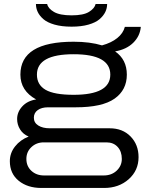

<svg xmlns="http://www.w3.org/2000/svg" viewBox="-20 -745 726 952"><path d="M335 -612.8Q286.1 -612.8 250.2 -623Q214.4 -633.3 195.1 -650.1Q175.8 -667 167 -685.8Q158.2 -704.6 158.2 -725.1H213.9Q218.3 -703.1 247.3 -686Q276.4 -668.9 335 -668.9Q394 -668.9 421.6 -686.3Q449.2 -703.6 454.1 -725.1H511.2Q511.2 -704.6 502.2 -685.8Q493.2 -667 473.9 -650.1Q454.6 -633.3 418.9 -623Q383.3 -612.8 335 -612.8ZM185.1 187Q116.7 187 72.8 151.4Q28.8 115.7 28.8 54.2Q28.8 13.7 54.7 -19Q80.6 -51.8 122.1 -67.9Q94.2 -79.6 79.6 -103.3Q64.9 -127 64.9 -154.8Q64.9 -189.5 90.3 -217.3Q115.7 -245.1 159.2 -252Q81.1 -294.9 81.1 -375Q81.1 -538.1 345.2 -538.1Q426.3 -538.1 485.8 -520Q532.2 -532.7 561.5 -556.4Q590.8 -580.1 599.1 -611.8H678.2Q674.3 -566.4 640.9 -533.2Q607.4 -500 550.8 -490.2Q608.9 -449.7 608.9 -375Q608.9 -298.8 548.1 -255.9Q487.3 -212.9 355 -212.9H217.8Q186.5 -212.9 167.2 -199.2Q147.9 -185.5 147.9 -161.1Q147.9 -136.7 169.7 -122.8Q191.4 -108.9 227.1 -108.9H523.9Q587.9 -108.9 627.4 -68.4Q667 -27.8 667 34.2Q667 100.1 618.2 143.6Q569.3 187 496.1 187ZM345.2 -274.9Q526.9 -274.9 526.9 -375Q526.9 -476.1 345.2 -476.1Q163.1 -476.1 163.1 -375Q163.1 -324.7 205.8 -299.8Q248.5 -274.9 345.2 -274.9ZM198.2 125H494.1Q533.2 125 558.6 101.1Q584 77.1 584 43Q584 5.9 563.2 -16.6Q542.5 -39.1 507.8 -39.1H196.8Q160.6 -39.1 135.7 -15.6Q110.8 7.8 110.8 43Q110.8 79.1 135.7 102.1Q160.6 125 198.2 125Z"/></svg>

Font: Archivo Expanded Light
Style: Regular
Weight: 300
Width: 7
Designer: Hector Gatti
Foundry: Omnibus-Type
Version: Version 2.001